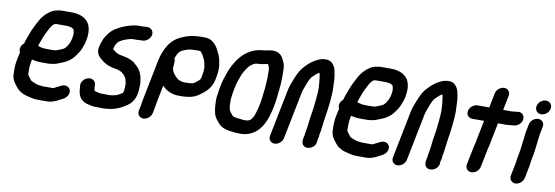

<svg xmlns="http://www.w3.org/2000/svg" viewBox="-66 -1281 5815 2011"><g transform="rotate(10 2841.5 -275.5)"><path d="M350.5 45.5C323 38.1 296.8 28 274.3 15.7L242.6 -23.8C237.7 -29.9 236.1 -34.3 231.4 -43.4C229.1 -52.4 229 -66.2 229.1 -84.5C228.4 -122.8 231.1 -153.3 239.8 -197L241.4 -204.8C270.9 -197.4 306.9 -192.5 343.4 -192.5H409.4C428.5 -192.5 445.7 -194.3 463.2 -197.6C496.5 -200.9 528 -217.6 551.7 -226.3C586.2 -238.4 616 -254.5 643 -277C674.3 -301.7 695 -333.4 715.2 -364.9C735.5 -395.9 746.6 -428.7 759.5 -466.2C759.5 -466.5 759.7 -466.9 759.8 -467.2C785.3 -564.5 780.5 -651.7 736.2 -700.2C701.9 -739.8 645.7 -763.5 567.4 -763.5H460.4C447.2 -763.5 435.2 -762 419.5 -758.2L399 -754.2C381.2 -750.4 363.8 -742.7 345.5 -731.1C305.9 -705.2 271.4 -669.3 245.5 -626.7C230.9 -602.3 216.8 -569.7 203.3 -546.2C188.8 -519 177.8 -490.4 166.2 -458.8C155.3 -425.6 140.9 -396.9 131.8 -356.9C114.3 -343.1 102.4 -325 98.2 -304C94.8 -286.8 96.4 -272.4 104.9 -257.5L103.3 -249.2C99.1 -231.8 95.2 -214 92.3 -199.3C75.1 -127.9 75.6 -65 79.9 -9.6C84.3 38.5 106.4 67.6 129.8 96.8L143.4 113.8C149.6 121.5 154.9 127.2 161.9 133C173.3 143.7 190 151 200.7 158.6C214.9 168.7 235.5 174.6 254.3 179.2C286.6 187.7 326.6 199.5 372.2 199.5H475.2C491.4 199.5 509.7 195.9 521.5 193.1C549.8 186.4 582.7 170.8 605.5 157.4C609.5 155.1 609.4 155.3 611.8 154.2C636.7 142.9 665.2 129.2 681 97.6C702.8 53.9 683.1 16.5 649.5 5.9C632.7 0.7 612.2 1.9 591.6 12C579.5 18 564.5 24.5 548.8 33.4C534.7 40.9 517.3 51.5 504.7 51.5H398.7C385.6 51.5 371 46.1 350.5 45.5ZM430.9 -615.5H549.8C566.7 -612.4 570.8 -611.7 589.2 -608.1C589.2 -608.1 589.6 -607.9 589.8 -607.8L605.7 -599C608.2 -597.3 611.4 -594.8 614.7 -591.6C618.5 -584.7 620 -570.3 622.3 -560.2C625.3 -545.1 623.6 -521.2 618.9 -498C616.3 -485.1 611.8 -470.5 608 -457.9C597.1 -430.4 577.7 -397.1 559.4 -381.8C540.8 -366.3 513.1 -360.5 483.7 -347.2C473.6 -342.6 456.8 -340.5 439 -340.5H370C336.3 -340.5 305.3 -347.2 280.6 -357.1C283.8 -368.1 287.8 -380.5 291.2 -390L308.4 -436.1C322.5 -478 336.8 -502.6 355.8 -540.4C371.5 -571.4 383.2 -591.8 407.2 -610.2C415.8 -612.1 426 -615.5 430.9 -615.5Z M1058.2 169.5C1078.1 169.5 1097.7 167 1113.2 165.4L1133.6 163.4C1133.8 163.4 1134.1 163.4 1134.3 163.4C1197 154 1246.5 130.9 1293.2 101.1C1315 87.2 1337.5 71.2 1354.5 47.9C1368.3 29.3 1384.7 3.8 1390.5 -25L1394.7 -46C1396.8 -56.5 1399.7 -68 1399.7 -77.5C1399.7 -101.9 1404.5 -135.7 1402.2 -161.5C1395.6 -228 1376.8 -287.7 1333.2 -327.8C1318.9 -341.7 1312.2 -345.4 1302 -355.6C1289.2 -368.4 1275.9 -373.8 1262 -380.5C1225 -398.2 1180.8 -405.8 1136.2 -414.3C1111.8 -419.9 1090.5 -433.9 1074.3 -448.8C1069.3 -453.6 1063.7 -457.6 1059.6 -461.6L1061.4 -470.2C1064.4 -479.3 1070 -492.8 1074.6 -507.6C1084.1 -522.4 1095.4 -541.7 1100.2 -543.8C1101 -544.2 1102.2 -544.9 1103.2 -545.6C1118.9 -557.4 1136 -566.4 1155.9 -575.5C1186.5 -586.2 1220.7 -599.5 1255.7 -599.5C1261.5 -599.5 1268.3 -598.5 1275.5 -598.5C1292.6 -598.5 1310.4 -601.5 1323.1 -601.5H1346.1C1385.9 -601.5 1427.2 -634.7 1435.3 -675C1443.3 -715.1 1415.7 -749.5 1375.6 -749.5H1352.6C1338.8 -749.5 1323.8 -746.6 1310.5 -746.5C1302 -747.1 1292.7 -747.5 1285.2 -747.5C1274 -747.5 1263.3 -746.8 1253 -745.4C1230.1 -742.2 1210.1 -739.4 1184.1 -730.9C1128.3 -715.7 1081.9 -692.5 1037.1 -664C1010.7 -646.5 988.1 -622.8 969.7 -595.6C956.5 -577.6 941.8 -556.4 933.5 -530C925.1 -510 916.9 -487.4 911.6 -461.5C898.3 -411.4 916.9 -372.1 940.9 -349.3C982.1 -309 1030.9 -277.3 1105.5 -263.7C1105.7 -263.6 1106.2 -263.6 1106.5 -263.6C1137 -260.7 1164.8 -250.8 1187.4 -238.7C1191.9 -233.6 1199.4 -228 1203.9 -224.6C1229.8 -204.7 1244.2 -176.6 1249.5 -137L1252.2 -116.5C1252.8 -102 1249.5 -79.3 1249.2 -58.8L1243.5 -30L1241.3 -26.9C1226.8 -16.5 1206.4 -4.7 1187.7 4.7C1162.1 14 1128.4 21.4 1093.2 21.5C1086.1 20.9 1075.8 20.5 1065.9 20.5H1015.9C1012.2 20.5 1009.5 20 1006.8 19.6L994.2 17.8C985.7 15.1 976 12.7 965 10.7C940.9 6.3 942.4 5.6 938.5 -27.5L936.5 -62.3C934.7 -81.7 925.5 -96.6 909.8 -106.4C860.3 -137.3 779.8 -89.5 785.3 -21.6L788.5 12.4C794.4 93.3 829.5 141.3 910.5 157.3C934.9 161.2 954.4 168.5 986.4 168.5H1036.4C1044.6 168.5 1051.4 169.5 1058.2 169.5Z M1450.5 60 1437.1 127C1429.1 167.1 1456.7 201.5 1496.8 201.5C1537.1 201.5 1577.2 166.8 1585.1 127L1598.5 60C1601.9 43.1 1604.1 22.1 1607.5 5L1643.3 -174.3C1679.8 -135.3 1735.5 -98.8 1820.3 -98.5C1843.3 -97.3 1869.1 -99.2 1889.9 -100.5C1939.6 -103.6 1987 -116.2 2021.8 -140.2C2083.2 -182.6 2150.6 -230.9 2170.6 -331L2174.8 -352C2186.3 -409.9 2190.7 -466.1 2179.4 -509.6C2177.2 -525.8 2172.8 -546.5 2168.2 -561.8L2160.6 -584C2155.9 -597.5 2147.4 -612.1 2141.5 -625.6C2133.7 -644.4 2122 -664 2110.7 -679.6C2084.6 -712.3 2050.2 -747.5 1983.2 -747.5H1945.2C1867.1 -747.5 1802.9 -733.6 1744.3 -705.2C1680 -678.7 1628.5 -630.7 1595.9 -565.6L1587.6 -548.7C1568.2 -512.2 1553.3 -464.9 1543.9 -418L1459.7 4C1455.7 23.9 1453.7 44 1450.5 60ZM1961.5 -598.5C1962.4 -598.5 1967.3 -594.8 1972.6 -588.2C1979.6 -579.4 1986.8 -574.4 1991.1 -564.4C1996.6 -551.3 2004 -537.1 2012.2 -522.7L2018.6 -509C2021.7 -496.9 2023.9 -489.6 2026.1 -479.2L2031.4 -455.1C2036.7 -433.1 2035.6 -401.4 2029.6 -371C2028.3 -364.4 2027.9 -357.9 2026.8 -352L2022.6 -331C2021.7 -326.5 2020.1 -323.7 2019.4 -320C2018.6 -315.8 2016.9 -311.6 2015.2 -307.6C2014.8 -307.1 2011.2 -303.6 2009.3 -301.7L1999.3 -291.7C1995.2 -287.3 1972.9 -269.9 1968.3 -266.7L1956.9 -258.8C1953.8 -256.7 1956 -257.7 1946.4 -253.8C1928.1 -249.6 1902.9 -246.5 1880.2 -246.5H1855.2C1819.9 -246.5 1790.3 -260.4 1772.7 -275.9C1744.1 -302.3 1718 -330.9 1711.6 -376.1C1713 -384.6 1714 -397.6 1714.6 -406.7L1716.5 -436.4C1718 -450.6 1715.8 -462.7 1707.9 -475.3C1711.9 -487.4 1715.9 -496.3 1721.3 -507.5L1729.7 -524.5C1736.3 -538.1 1740.1 -542.2 1751 -553.8C1759 -560.2 1771.2 -567.5 1780.6 -571.7C1810 -584.2 1839.6 -597.5 1874.3 -597.5C1886.7 -597.5 1903.3 -599.5 1915.7 -599.5H1953.7C1956.4 -599.5 1958.7 -598.5 1961.5 -598.5Z M2599.6 -719.5C2599.3 -719.5 2598.8 -719.5 2598.4 -719.4C2511.2 -710.9 2452.4 -674.2 2399.1 -624.1C2355.3 -581.8 2313.8 -514.1 2287.9 -451.6C2287.9 -451.5 2287.8 -451.2 2287.7 -451.1L2270.1 -403C2257.1 -366.3 2245.3 -329.7 2236.6 -286C2232.4 -265.1 2228.7 -245 2225.3 -224.4C2220.3 -185.9 2212.3 -150.2 2214 -116.1C2215.5 -52 2218.7 7.1 2242.9 54.1C2251.1 71.7 2262.3 82.5 2272.2 94.8L2285.8 111.8C2314.2 147.3 2360.7 166 2418.8 173.4C2453.3 177.8 2485.2 181.5 2524.8 181.5C2534.9 181.5 2545.3 180.1 2554 179.5C2591.7 177.4 2625.5 163.1 2651.9 148.6C2745.7 97.2 2793.3 -14.3 2818.4 -140L2827.4 -185C2834.5 -220.2 2837.5 -258.1 2841.4 -290.1L2846.3 -340.1C2851.9 -384 2855 -421.9 2854.6 -462.5C2854.6 -484.8 2856.3 -505.7 2854.5 -528.3C2853.2 -546.7 2855.7 -564.8 2852.6 -585.2C2849.7 -604.1 2846.5 -621.3 2837.1 -640C2817.9 -685.2 2790.4 -735.5 2712.8 -735.5C2669.6 -735.5 2634.8 -719.5 2599.6 -719.5ZM2681.7 -587.5C2690.7 -580.9 2692.4 -569 2698.6 -557.4C2700.3 -551.2 2701.3 -542.9 2702.8 -533.5C2704.9 -523 2702.3 -507.9 2703.9 -490.7C2705.8 -453.3 2703.5 -409.1 2699.8 -366.5L2696.8 -326.7L2690.6 -276C2687.2 -247.8 2685.3 -214.6 2679.4 -185L2670.4 -140C2668 -127.7 2665 -116 2661.4 -104.3C2654 -79.4 2646.9 -48.8 2637.8 -29.3C2620.5 6.3 2606.5 26.1 2571.5 32.5C2564.7 32.6 2558.8 32.8 2549.8 33.5H2534.9C2515 31.5 2485.5 29.4 2466.1 25.7C2451.4 22.9 2433.4 22.2 2423.5 17C2413.4 10.3 2405.8 1.8 2398.2 -9.3C2398 -9.6 2397.7 -10 2397.4 -10.3C2383.1 -25.7 2372.8 -39.8 2370.5 -62.6C2370.4 -63 2370.3 -63.6 2370.2 -64.1C2366.4 -79.6 2366.1 -86.1 2365.9 -108.7C2365.2 -135.4 2363.3 -151.9 2367.4 -179.9C2370.9 -211.4 2377.3 -249.7 2384.4 -285C2394.9 -337.8 2410.4 -377.3 2428 -424.6C2443.2 -460.1 2470.2 -504.5 2493.3 -529.1C2515.6 -549.3 2541.7 -571.5 2574.1 -571.5C2598 -571.5 2622.3 -576.6 2642.6 -579.6C2655.3 -581.5 2669.8 -586.9 2681.7 -587.5Z M3202.4 10.4 3193.9 53C3192.1 62 3191.3 70.8 3191.3 80.5C3189.7 85.8 3188.3 91.3 3187.1 97L3184.1 112C3177.2 146.8 3180.7 174.2 3202.6 191.8C3249.5 229.3 3338.1 180.9 3331.9 113L3335.1 97C3337.5 85 3345.5 65.6 3342.3 51.1L3351.1 7C3351.1 6.8 3351.2 6.6 3351.2 6.3C3358 -39.6 3361 -74.6 3367.2 -118.7L3372.3 -154.3C3375 -167.8 3377.3 -181 3378.8 -191.8L3382.8 -221.8C3384.1 -231.8 3384.8 -243.7 3387.1 -258.5C3394.6 -305.1 3394.5 -341.1 3399.2 -384.3C3401.9 -420.5 3401.2 -446.9 3399.2 -480.9C3398.2 -525.1 3396.7 -570.1 3388.3 -609.6C3383.8 -635.2 3380.7 -658.3 3367.8 -680.5C3354.1 -706.3 3335.6 -730.8 3298.8 -738.3C3256.5 -746.8 3215.1 -734.6 3184.3 -718.8C3161.2 -706.8 3151.5 -701.5 3128.1 -684.5C3098.4 -663 3085 -646.6 3061.7 -623.8C3024.3 -584.9 3002.8 -542.4 2981.2 -488.2C2966.6 -447.6 2947 -408.3 2937.2 -359L2836.2 147C2828 188 2854.3 221.5 2895.3 221.5C2936.3 221.5 2976 187.9 2984.2 147L3085.2 -359C3087.2 -369 3089.9 -378.2 3093.7 -387.7C3113.9 -440.6 3130.8 -498.7 3159.2 -532.3C3184.1 -555.1 3203.7 -580.1 3231.9 -590.7C3232.7 -589.2 3233.7 -586.7 3233.9 -585C3236.6 -564.9 3241.3 -549.1 3243.1 -526.4C3249 -477.1 3253.8 -422.3 3249 -367.7C3244.5 -326.8 3243.8 -292 3237.7 -251.2C3233.2 -212.4 3231.4 -189.7 3223.8 -152C3216.7 -116.2 3213.8 -79.3 3209.8 -46.5C3207.8 -36 3207.7 -26 3206.1 -18C3204.4 -9.3 3204.1 -1.9 3202.4 10.4Z M3744.5 45.5C3717 38.1 3690.8 28 3668.3 15.7L3636.6 -23.8C3631.7 -29.9 3630.1 -34.3 3625.4 -43.4C3623.1 -52.4 3623 -66.2 3623.1 -84.5C3622.4 -122.8 3625.1 -153.3 3633.8 -197L3635.4 -204.8C3664.9 -197.4 3700.9 -192.5 3737.4 -192.5H3803.4C3822.5 -192.5 3839.7 -194.3 3857.2 -197.6C3890.5 -200.9 3922 -217.6 3945.7 -226.3C3980.2 -238.4 4010 -254.5 4037 -277C4068.3 -301.7 4089 -333.4 4109.2 -364.9C4129.5 -395.9 4140.6 -428.7 4153.5 -466.2C4153.5 -466.5 4153.7 -466.9 4153.8 -467.2C4179.3 -564.5 4174.5 -651.7 4130.2 -700.2C4095.9 -739.8 4039.7 -763.5 3961.4 -763.5H3854.4C3841.2 -763.5 3829.2 -762 3813.5 -758.2L3793 -754.2C3775.2 -750.4 3757.8 -742.7 3739.5 -731.1C3699.9 -705.2 3665.4 -669.3 3639.5 -626.7C3624.9 -602.3 3610.8 -569.7 3597.3 -546.2C3582.8 -519 3571.8 -490.4 3560.2 -458.8C3549.3 -425.6 3534.9 -396.9 3525.8 -356.9C3508.3 -343.1 3496.4 -325 3492.2 -304C3488.8 -286.8 3490.4 -272.4 3498.9 -257.5L3497.3 -249.2C3493.1 -231.8 3489.2 -214 3486.3 -199.3C3469.1 -127.9 3469.6 -65 3473.9 -9.6C3478.3 38.5 3500.4 67.6 3523.8 96.8L3537.4 113.8C3543.6 121.5 3548.9 127.2 3555.9 133C3567.3 143.7 3584 151 3594.7 158.6C3608.9 168.7 3629.5 174.6 3648.3 179.2C3680.6 187.7 3720.6 199.5 3766.2 199.5H3869.2C3885.4 199.5 3903.7 195.9 3915.5 193.1C3943.8 186.4 3976.7 170.8 3999.5 157.4C4003.5 155.1 4003.4 155.3 4005.8 154.2C4030.7 142.9 4059.2 129.2 4075 97.6C4096.8 53.9 4077.1 16.5 4043.5 5.9C4026.7 0.7 4006.2 1.9 3985.6 12C3973.5 18 3958.5 24.5 3942.8 33.4C3928.7 40.9 3911.3 51.5 3898.7 51.5H3792.7C3779.6 51.5 3765 46.1 3744.5 45.5ZM3824.9 -615.5H3943.8C3960.7 -612.4 3964.8 -611.7 3983.2 -608.1C3983.2 -608.1 3983.6 -607.9 3983.8 -607.8L3999.7 -599C4002.2 -597.3 4005.4 -594.8 4008.7 -591.6C4012.5 -584.7 4014 -570.3 4016.3 -560.2C4019.3 -545.1 4017.6 -521.2 4012.9 -498C4010.3 -485.1 4005.8 -470.5 4002 -457.9C3991.1 -430.4 3971.7 -397.1 3953.4 -381.8C3934.8 -366.3 3907.1 -360.5 3877.7 -347.2C3867.6 -342.6 3850.8 -340.5 3833 -340.5H3764C3730.3 -340.5 3699.3 -347.2 3674.6 -357.1C3677.8 -368.1 3681.8 -380.5 3685.2 -390L3702.4 -436.1C3716.5 -478 3730.8 -502.6 3749.8 -540.4C3765.5 -571.4 3777.2 -591.8 3801.2 -610.2C3809.8 -612.1 3820 -615.5 3824.9 -615.5Z M4509.4 10.4 4500.9 53C4499.1 62 4498.3 70.8 4498.3 80.5C4496.7 85.8 4495.3 91.3 4494.1 97L4491.1 112C4484.2 146.8 4487.7 174.2 4509.6 191.8C4556.5 229.3 4645.1 180.9 4638.9 113L4642.1 97C4644.5 85 4652.5 65.6 4649.3 51.1L4658.1 7C4658.1 6.8 4658.2 6.6 4658.2 6.3C4665 -39.6 4668 -74.6 4674.2 -118.7L4679.3 -154.3C4682 -167.8 4684.3 -181 4685.8 -191.8L4689.8 -221.8C4691.1 -231.8 4691.8 -243.7 4694.1 -258.5C4701.6 -305.1 4701.5 -341.1 4706.2 -384.3C4708.9 -420.5 4708.2 -446.9 4706.2 -480.9C4705.2 -525.1 4703.7 -570.1 4695.3 -609.6C4690.8 -635.2 4687.7 -658.3 4674.8 -680.5C4661.1 -706.3 4642.6 -730.8 4605.8 -738.3C4563.5 -746.8 4522.1 -734.6 4491.3 -718.8C4468.2 -706.8 4458.5 -701.5 4435.1 -684.5C4405.4 -663 4392 -646.6 4368.7 -623.8C4331.3 -584.9 4309.8 -542.4 4288.2 -488.2C4273.6 -447.6 4254 -408.3 4244.2 -359L4143.2 147C4135 188 4161.3 221.5 4202.3 221.5C4243.3 221.5 4283 187.9 4291.2 147L4392.2 -359C4394.2 -369 4396.9 -378.2 4400.7 -387.7C4420.9 -440.6 4437.8 -498.7 4466.2 -532.3C4491.1 -555.1 4510.7 -580.1 4538.9 -590.7C4539.7 -589.2 4540.7 -586.7 4540.9 -585C4543.6 -564.9 4548.3 -549.1 4550.1 -526.4C4556 -477.1 4560.8 -422.3 4556 -367.7C4551.5 -326.8 4550.8 -292 4544.7 -251.2C4540.2 -212.4 4538.4 -189.7 4530.8 -152C4523.7 -116.2 4520.8 -79.3 4516.8 -46.5C4514.8 -36 4514.7 -26 4513.1 -18C4511.4 -9.3 4511.1 -1.9 4509.4 10.4Z M5076.8 -698 5045.8 -542.5H4921.3C4880.4 -542.5 4840 -508.5 4831.9 -468C4823.8 -427.3 4851.2 -394.5 4891.8 -394.5H5016.3L4965.8 -142C4964.2 -133.8 4959.7 -121.1 4957.5 -110L4918.7 84C4910.6 124.9 4936.9 158.5 4977.9 158.5C5018.9 158.5 5058.6 124.9 5066.7 84L5105.5 -110C5107 -117.7 5111.5 -130.2 5113.8 -142L5164.3 -394.5H5249.8C5265.9 -394.5 5278.1 -395.3 5293.9 -398.5H5295.6C5307 -398.5 5317.3 -399.4 5329.9 -401.6L5340.5 -402.6C5360.9 -404.4 5381.4 -418.2 5395.4 -433.9C5443 -487.3 5411.4 -559.9 5345.5 -549.3L5334 -547.3C5333.1 -547.1 5331.8 -546.7 5330.9 -546.5C5315.1 -546.4 5299.9 -544 5287.5 -542.5H5193.8L5224.8 -698C5232.9 -738.4 5205.8 -771.5 5165.5 -771.5C5125.2 -771.5 5084.9 -738.4 5076.8 -698Z M5484.3 -440 5470.4 -370C5461.7 -326.8 5462.2 -289.2 5454.4 -249.7C5447.4 -205.8 5447.2 -173.6 5438.9 -132L5429.3 -84C5427.2 -73.8 5426 -64.3 5425.5 -55.1L5422.9 -42C5421.1 -33 5420 -24.2 5419.5 -15.1L5392.5 120C5384.5 160.1 5412.1 194.5 5452.2 194.5C5492.5 194.5 5532.6 159.8 5540.5 120L5565.2 -3.5C5569 -17.9 5568.8 -31.7 5570.9 -42C5573.7 -56 5574.9 -72 5577.3 -84L5586.9 -132C5596 -177.9 5596.9 -212.1 5603.5 -255.5C5609.7 -294.3 5611 -333.1 5618.4 -370L5632.3 -440C5640.4 -480.4 5613.3 -513.5 5573 -513.5C5532.7 -513.5 5492.4 -480.4 5484.3 -440ZM5530.9 -643C5522.4 -600.8 5550.3 -566.5 5592.6 -566.5C5633.3 -566.5 5673 -598.8 5681.3 -640C5689.7 -682 5660.7 -716.5 5619.5 -716.5C5578.8 -716.5 5539.1 -684.2 5530.9 -643Z"/></g></svg>

Font: Smoothie
Style: SeBdIt
Weight: 600
Foundry: Cannot Into Space Fonts
Version: Version 0.8